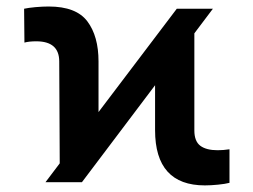

<svg xmlns="http://www.w3.org/2000/svg" viewBox="-20 -557 774 587"><path d="M162.6 -57.6 161.1 -369.1Q161.1 -430.7 90.8 -430.7Q68.8 -430.7 54.7 -426.8L53.7 -530.3Q66.9 -533.2 88.6 -535.2Q110.4 -537.1 128.9 -537.1Q212.9 -537.1 247.1 -491.7Q281.2 -446.3 281.2 -369.1V-214.4L520.5 -530.3H630.9L574.2 -455.1V-158.2Q574.2 -125 592.5 -111.3Q610.8 -97.7 645.5 -97.7Q662.6 -97.7 681.6 -100.6V2Q668.5 5.4 646.5 7.6Q624.5 9.8 606.4 9.8Q454.1 9.8 454.1 -159.2V-296.4L230.5 0H119.1Z"/></svg>

Font: Pretendard Std
Style: Bold
Weight: 700
Designer: Base glyphs from Inter by Rasmus Andersson; Hangeul glyphs from Noto Sans CJK(Source Han Sans) by Jang Soo-young and Kan
Foundry: Kil Hyung-jin
Version: Version 1.309